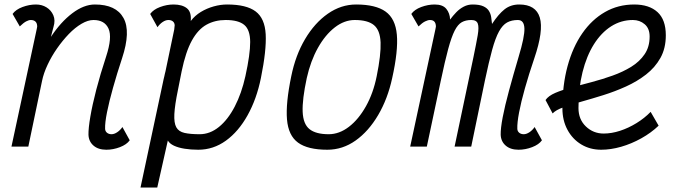

<svg xmlns="http://www.w3.org/2000/svg" viewBox="-20 -652 3040 854"><path d="M524.5 -87 557 -28Q543.5 -9 513.5 2.5Q483.5 14 453 14Q417 14 395.8 -4.5Q374.5 -23 373.5 -53Q373 -81.5 381.8 -133Q390.5 -184.5 408.2 -253Q426 -321.5 452 -400.5Q480 -486 462.8 -524.5Q445.5 -563 396 -563Q371 -563 342.5 -546.2Q314 -529.5 286.2 -500.8Q258.5 -472 234 -437Q209.5 -402 191.8 -364.2Q174 -326.5 167 -292L106 0H31L143 -521Q143.5 -525 144.8 -530Q146 -535 145 -539.5Q144 -550.5 136.8 -556.8Q129.5 -563 117 -563Q108 -563 96.2 -556.8Q84.5 -550.5 68 -534.5L36 -590Q50 -609.5 80 -620.8Q110 -632 140 -632Q166.5 -632 187 -619.2Q207.5 -606.5 217.2 -584Q227 -561.5 218 -532.5L206.5 -488Q250 -554 301.5 -593Q353 -632 402 -632Q496 -632 529.2 -572.2Q562.5 -512.5 523 -393Q500 -323.5 482.8 -262Q465.5 -200.5 456 -153Q446.5 -105.5 447.5 -79Q448 -68 456 -61.5Q464 -55 476 -55Q488 -55 501.2 -63.8Q514.5 -72.5 524.5 -87Z M990 -632Q1076 -632 1117 -601.2Q1158 -570.5 1161.8 -499.2Q1165.5 -428 1140.5 -305Q1121.5 -211.5 1081.2 -139.2Q1041 -67 985 -26.5Q929 14 862 14Q829 14 801 9.5Q773 5 753.8 -4Q734.5 -13 726.5 -27L679.5 182H605L705 -286.5Q706 -292 707.5 -298.5Q709 -305 711 -313Q712 -317 713 -322.5Q714 -328 716 -334.5L755 -521Q755.5 -526 756 -530.8Q756.5 -535.5 757 -539.5Q756.5 -550.5 749 -556.8Q741.5 -563 729 -563Q717 -563 704 -554.5Q691 -546 680.5 -531L648 -590Q662 -609.5 692 -620.8Q722 -632 752 -632Q790 -632 811 -615.5Q832 -599 828.5 -558.5Q846.5 -582.5 873.2 -598.8Q900 -615 930.5 -623.5Q961 -632 990 -632ZM1071.5 -313Q1093 -411 1092.8 -465.2Q1092.5 -519.5 1066.5 -541.2Q1040.5 -563 984 -563Q936 -563 898.5 -542.2Q861 -521.5 833.5 -471.8Q806 -422 788 -335L771.5 -252Q757.5 -184.5 755.5 -144.8Q753.5 -105 764.2 -85.8Q775 -66.5 800.8 -60.8Q826.5 -55 868 -55Q914 -55 954 -87.5Q994 -120 1024.2 -178.2Q1054.5 -236.5 1071.5 -313Z M1436 14Q1349 14 1305.8 -17.5Q1262.5 -49 1256.5 -120.8Q1250.5 -192.5 1275.5 -313Q1294.5 -406.5 1337 -478.2Q1379.5 -550 1438.2 -591Q1497 -632 1564 -632Q1651 -632 1695 -600.5Q1739 -569 1745.2 -497.5Q1751.5 -426 1724.5 -305Q1704.5 -212.5 1662 -140.2Q1619.5 -68 1561.8 -27Q1504 14 1436 14ZM1442 -55Q1489 -55 1532 -88Q1575 -121 1607.8 -179.5Q1640.5 -238 1655.5 -313Q1675 -409 1672.8 -463.5Q1670.5 -518 1643 -540.5Q1615.5 -563 1558 -563Q1511.5 -563 1469 -530Q1426.5 -497 1394 -439Q1361.5 -381 1344.5 -305Q1324 -209.5 1326.2 -154.8Q1328.5 -100 1356.8 -77.5Q1385 -55 1442 -55Z M2286.5 14Q2250.5 14 2229.2 -4.5Q2208 -23 2207 -53Q2206.5 -81 2216 -130.8Q2225.5 -180.5 2244 -248.8Q2262.5 -317 2287 -400Q2314 -489 2312.5 -526Q2311 -563 2283.5 -563Q2255.5 -563 2235.5 -552Q2215.5 -541 2199.5 -512Q2183.5 -483 2169 -430.2Q2154.5 -377.5 2137 -294.5L2076 0H2002L2086 -398.5Q2098.5 -459 2104.8 -495Q2111 -531 2105.2 -547Q2099.5 -563 2076 -563Q2051.5 -563 2034 -553.2Q2016.5 -543.5 2002.2 -515.5Q1988 -487.5 1973.5 -434Q1959 -380.5 1940.5 -292.5L1878.5 0H1804.5L1916.5 -521Q1917 -525 1918.2 -530Q1919.5 -535 1918.5 -539.5Q1916 -563 1892.5 -563Q1883.5 -563 1870.8 -556.8Q1858 -550.5 1841.5 -534.5L1809.5 -590Q1823.5 -609.5 1853.5 -620.8Q1883.5 -632 1913.5 -632Q1949.5 -632 1965.2 -612.5Q1981 -593 1982 -565Q1994.5 -582 2009.5 -597.5Q2024.5 -613 2042.8 -622.5Q2061 -632 2082 -632Q2112.5 -632 2129.5 -624.2Q2146.5 -616.5 2154.5 -603.8Q2162.5 -591 2164.8 -575.5Q2167 -560 2168.5 -545.5Q2197 -589 2224.2 -610.5Q2251.5 -632 2289.5 -632Q2363.5 -632 2381 -573.8Q2398.5 -515.5 2356.5 -392.5Q2332 -320.5 2314.8 -259.2Q2297.5 -198 2288.8 -151.8Q2280 -105.5 2281 -79Q2281.5 -68 2289.5 -61.5Q2297.5 -55 2309.5 -55Q2321.5 -55 2334.8 -63.8Q2348 -72.5 2358 -87L2390.5 -28Q2377 -9 2347 2.5Q2317 14 2286.5 14Z M2874 -154.5 2909.5 -93Q2876 -61 2832.5 -36.8Q2789 -12.5 2742.8 0.8Q2696.5 14 2654 14Q2604.5 14 2565.5 -9.5Q2526.5 -33 2504 -74.8Q2481.5 -116.5 2481.5 -170.5Q2481.5 -273.5 2504.5 -358Q2527.5 -442.5 2570 -503.8Q2612.5 -565 2671 -598.5Q2729.5 -632 2801 -632Q2867.5 -632 2904.5 -598.2Q2941.5 -564.5 2941.5 -495Q2941.5 -437 2917.5 -394.2Q2893.5 -351.5 2853.5 -320.5Q2813.5 -289.5 2764.2 -267.2Q2715 -245 2664 -229Q2613 -213 2566.5 -200Q2520 -187 2486 -174.8Q2452 -162.5 2438 -147.5L2406.5 -207Q2419 -225.5 2449.8 -238.8Q2480.5 -252 2522.8 -263.2Q2565 -274.5 2612.2 -287Q2659.5 -299.5 2705 -315.8Q2750.5 -332 2787.8 -355Q2825 -378 2847.2 -410.8Q2869.5 -443.5 2869.5 -489.5Q2869.5 -525.5 2847.5 -544.2Q2825.5 -563 2795 -563Q2742.5 -563 2698.2 -534.8Q2654 -506.5 2621.5 -454.8Q2589 -403 2571 -331Q2553 -259 2553 -171.5Q2553 -121 2586 -89.5Q2619 -58 2665 -58Q2700 -58 2737.8 -70.2Q2775.5 -82.5 2811.2 -104.5Q2847 -126.5 2874 -154.5Z"/></svg>

Font: Victor Mono Thin
Style: Italic
Weight: 100
Italic angle: -12°
Monospace: yes
Designer: Rune Bjørnerås
Version: Version 1.561;gftools[0.9.30]